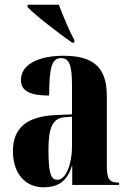

<svg xmlns="http://www.w3.org/2000/svg" viewBox="-20 -786 549 816"><path d="M286 -605H296V-615C273 -658 247 -721 230 -766H97V-756C130 -721 230 -644 286 -605ZM165 10C224 10 266 -14 285 -80H287V0H486V-10H483C445 -10 434 -25 434 -81V-379C434 -504 372 -549 250 -549C151 -549 69 -516 69 -446C69 -399 108 -380 189 -380C189 -501 201 -539 239 -539C274 -539 286 -511 286 -422V-300L218 -297C95 -292 35 -243 35 -144C35 -42 93 10 165 10ZM224 -22C197 -22 186 -46 186 -150C186 -245 204 -284 256 -288L286 -290V-164C286 -88 260 -22 224 -22Z"/></svg>

Font: Noto Serif Display ExtraCondensed ExtraBold
Style: Regular
Weight: 800
Width: 2
Designer: Monotype Design Team
Foundry: Monotype Imaging Inc.
Version: Version 2.009